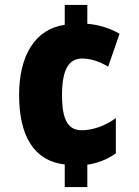

<svg xmlns="http://www.w3.org/2000/svg" viewBox="-20 -744 562 774"><path d="M332 -648V-724H241V-644C122 -627 57 -521 57 -361C57 -196 117 -95 241 -81V10H332V-80C374 -86 416 -103 447 -126V-268C405 -237 354 -219 310 -219C256 -219 230 -257 230 -361C230 -468 260 -508 311 -508C344 -508 381 -497 416 -475L462 -608C424 -630 376 -645 332 -648Z"/></svg>

Font: Noto Sans Arabic UI Cn Bk
Style: Regular
Weight: 900
Width: 3
Designer: Monotype Design Team, Nadine Chahine and Nizar Qandah
Foundry: Monotype Imaging Inc.
Version: Version 2.010